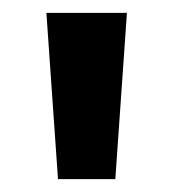

<svg xmlns="http://www.w3.org/2000/svg" viewBox="-20 -734 268 298"><path d="M177 -714 159 -456H70L52 -714Z"/></svg>

Font: Noto Sans Disp Cond SemBd
Style: Regular
Weight: 600
Width: 3
Designer: Monotype Design Team
Foundry: Monotype Imaging Inc.
Version: Version 2.000;GOOG;noto-source:20170915:90ef993387c0; ttfaut